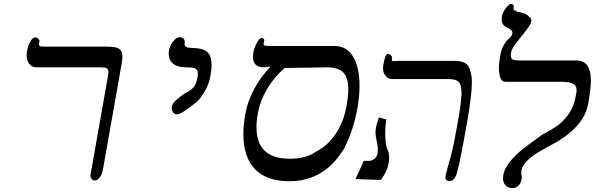

<svg xmlns="http://www.w3.org/2000/svg" viewBox="-20 -915 3040 981"><path d="M442.5 -22 527 -500 530 -516Q530.5 -520 532.2 -530.5Q534 -541 534 -547Q534 -561 525.5 -566Q517 -571 494 -571H168Q143.5 -571 129.8 -588Q116 -605 116 -632.5Q116 -643.5 118 -653Q122.5 -681 134.8 -702.5Q147 -724 160 -724Q169.5 -724 176 -717.2Q182.5 -710.5 181.5 -704L179.5 -693Q179 -691.5 179 -688Q179 -682.5 183.5 -679.8Q188 -677 199.5 -677H516.5Q550 -677 568.8 -673.2Q587.5 -669.5 596.5 -658.2Q605.5 -647 605.5 -625Q605.5 -615 602 -592L506 -49Q502 -26 490 -9.5Q478 7 464.5 7Q453 7 447 -2.5Q441 -12 442.5 -22Z M974 -385.5Q939 -358.5 918 -344.8Q897 -331 885 -331Q872.5 -331 865 -340.2Q857.5 -349.5 857.5 -362.5Q857.5 -367.5 858 -370Q860.5 -384 872.8 -396.5Q885 -409 906.5 -425L921.5 -436.5Q948 -447.5 965.5 -465.5Q983 -483.5 989 -519Q991 -529 991 -538.5Q991 -553.5 984.2 -560.2Q977.5 -567 964.8 -569Q952 -571 927.5 -571Q888 -571 865 -589.2Q842 -607.5 842 -641Q842 -649 843.5 -658Q846.5 -674.5 855.5 -690Q864.5 -705.5 876 -715.2Q887.5 -725 898 -725Q910 -725 917 -718.2Q924 -711.5 924 -700.5Q924 -696 923.5 -694L923 -690Q923 -670 960.5 -670Q1012.5 -670 1036.8 -651Q1061 -632 1061 -583.5Q1061 -559 1055 -526Q1049 -492.5 1032 -458.8Q1015 -425 987 -395.5Z M1738.5 -156.5Q1638 11 1457.5 11Q1343 11 1283.2 -50.2Q1223.5 -111.5 1223.5 -229Q1223.5 -277 1233 -331Q1244.5 -396 1278.5 -460Q1312.5 -524 1363 -575L1328 -571Q1301.5 -571 1287 -584Q1272.5 -597 1272.5 -625Q1272.5 -634 1275 -649Q1279.5 -672.5 1292.8 -696.8Q1306 -721 1316.5 -721Q1323 -721 1327 -716.8Q1331 -712.5 1330.5 -708L1327 -694Q1325 -685 1332 -682.5Q1339 -680 1353 -680H1690Q1751.5 -680 1784.2 -625.2Q1817 -570.5 1817 -477Q1817 -425 1806.5 -364Q1786.5 -250.5 1738.5 -156.5ZM1759.5 -460.5Q1759.5 -518 1734 -544.5Q1708.5 -571 1649 -571L1434 -567.5Q1379.5 -519.5 1344.2 -459.8Q1309 -400 1297 -334Q1290.5 -298 1290.5 -264.5Q1290.5 -104 1460.5 -104Q1502 -104 1534.8 -112.5Q1567.5 -121 1596 -141Q1654.5 -170.5 1695.5 -231.8Q1736.5 -293 1750.5 -374Q1759.5 -423.5 1759.5 -460.5Z M1948 -236Q1948 -199 1955.5 -160.5Q1968.5 -139 1968.5 -108.5Q1968.5 -99 1966 -83Q1961.5 -58.5 1953.2 -40.5Q1945 -22.5 1926 4.5L1796.5 0L1838.5 -93H1865.5Q1879 -93 1892.2 -102.8Q1905.5 -112.5 1909 -131Q1910.5 -141.5 1910.5 -151.5Q1910.5 -162 1908.8 -173.2Q1907 -184.5 1904.5 -195Q1898.5 -223 1898.5 -238.5Q1898.5 -250 1900.5 -260Q1903.5 -278.5 1912.5 -305L1915.5 -315L1954 -305Q1948 -271 1948 -236ZM1937 -567Q1937 -575 1938.5 -583Q1948 -639 1961 -639Q1971.5 -639 1978 -632Q1984.5 -625 1983 -616L1982 -611Q1981.5 -606 1984.2 -604.2Q1987 -602.5 1993.5 -602.5Q1997 -602.5 2006 -603.5L2016.5 -604H2295.5Q2327.5 -604 2345.8 -597.5Q2364 -591 2372.8 -577.5Q2381.5 -564 2385.5 -540.5Q2391 -524.5 2391 -492Q2391 -428 2365 -282Q2328 -70.5 2311.5 -21Q2298 10 2278 10Q2267.5 10 2261.8 5.2Q2256 0.5 2256 -9Q2256 -13 2256.5 -15Q2258.5 -27 2270 -70Q2282 -107.5 2292 -151.2Q2302 -195 2318.5 -288Q2330 -354 2333.2 -380.8Q2336.5 -407.5 2338.5 -439Q2337.5 -467.5 2332 -482.5Q2326.5 -497.5 2312.2 -504.2Q2298 -511 2270 -511H1985Q1964.5 -511 1950.8 -526.8Q1937 -542.5 1937 -567Z M2828 -191.5Q2765 -158 2730.5 -137.2Q2696 -116.5 2672.2 -92.8Q2648.5 -69 2643.5 -42Q2644.5 -42 2643.5 -22Q2646.5 -19 2646.5 -10.5Q2646.5 -8 2645.5 -1Q2641.5 21.5 2628.8 33.8Q2616 46 2598.5 46Q2576 46 2563 32.2Q2550 18.5 2550 -5Q2550 -13 2551.5 -21Q2557.5 -54.5 2584.8 -88Q2612 -121.5 2643.5 -147Q2675 -172.5 2717 -202.5Q2743 -221 2748.5 -225.5Q2749.5 -226 2763 -233.5Q2799.5 -253 2829 -273.8Q2858.5 -294.5 2885.2 -332Q2912 -369.5 2921.5 -423Q2922 -426 2924 -437Q2926 -448 2926 -456Q2926 -476 2909 -486.5Q2892 -497 2845.5 -497H2563.5Q2550.5 -497 2542 -507.8Q2533.5 -518.5 2532.5 -536.5Q2529 -546.5 2529 -566.5Q2529 -592 2535.5 -628Q2539.5 -652 2545 -666.5Q2550.5 -681 2567.5 -705.5Q2582.5 -719 2589.5 -727.2Q2596.5 -735.5 2598 -745Q2599 -752 2595.5 -756.5Q2592 -761 2582 -769Q2561.5 -776.5 2552.2 -788Q2543 -799.5 2543 -816.5Q2543 -821 2545 -834Q2547 -845.5 2555.5 -860Q2564 -874.5 2574.2 -884.8Q2584.5 -895 2591 -895Q2605 -895 2605 -881Q2605 -879 2604 -873Q2605 -873 2605 -868Q2605 -864.5 2604.5 -862.5Q2607 -864 2611.8 -862Q2616.5 -860 2621.5 -855.5Q2648.5 -851 2664.8 -843.5Q2681 -836 2682.5 -829Q2688 -827.5 2691.2 -822.5Q2694.5 -817.5 2694.5 -810Q2694.5 -808 2693.5 -802Q2692 -793 2680.8 -777Q2669.5 -761 2645.5 -731Q2621 -700.5 2607.8 -681.8Q2594.5 -663 2592.5 -652Q2590 -638 2590 -631Q2590 -615.5 2600 -610.8Q2610 -606 2637 -606H2922Q2963.5 -606 2981.2 -579.8Q2999 -553.5 2999 -504.5Q2999 -462 2985 -384Q2975.5 -330 2936 -281.5Q2896.5 -233 2828 -191.5Z"/></svg>

Font: JuliaMono ExtraBoldItalic
Style: Regular
Weight: 800
Italic angle: -9°
Monospace: yes
Designer: cormullion
Foundry: corm
Version: Version 0.049; ttfautohint (v1.8.4)